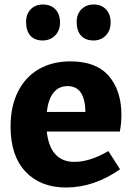

<svg xmlns="http://www.w3.org/2000/svg" viewBox="-20 -821 592 854"><path d="M462 -149 514 -68Q398 13 274 13Q160 13 93.5 -57.5Q27 -128 27 -258Q27 -347 59.5 -412.5Q92 -478 152 -513Q212 -548 294 -548Q408 -548 464 -483Q520 -418 520 -310Q520 -272 513 -236H188Q203 -101 311 -101Q380 -101 462 -149ZM188 -323H360Q358 -438 281 -438Q202 -438 188 -323ZM96 -723Q96 -759 117 -780Q138 -801 170 -801Q206 -801 226.5 -779.5Q247 -758 247 -721Q247 -685 225 -663Q203 -641 170 -641Q134 -641 115 -662.5Q96 -684 96 -723ZM321 -723Q321 -759 342.5 -780Q364 -801 396 -801Q431 -801 451.5 -779.5Q472 -758 472 -721Q472 -685 450.5 -663Q429 -641 396 -641Q360 -641 340.5 -662.5Q321 -684 321 -723Z"/></svg>

Font: Bitter Pro OGT
Style: Bold
Weight: 700
Designer: Sol Matas, and Bitter project Authors
Foundry: Sol Matas
Version: Version 2.110